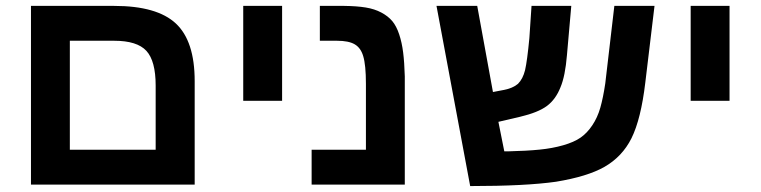

<svg xmlns="http://www.w3.org/2000/svg" viewBox="-20 -626 2579 651"><path d="M640.1 -351.1V0H85V-606H367.2Q512.2 -606 576.2 -546.4Q640.1 -486.8 640.1 -351.1ZM367.2 -487.8H216.8V-118.2H507.8V-335.9Q507.8 -419.4 476.3 -453.6Q444.8 -487.8 367.2 -487.8Z M804.7 -284.2V-606H936.5V-284.2Z M1352.5 -367.2V0H1036.6V-118.2H1220.7V-341.8Q1220.7 -405.8 1211.4 -436Q1203.1 -463.9 1182.6 -475.8Q1162.1 -487.8 1122.6 -487.8H1064.5V-606H1147.5Q1189.9 -605.5 1220 -600.6Q1250 -595.7 1272.9 -583.5Q1295.9 -571.3 1310.1 -554.4Q1324.2 -537.6 1333.5 -509.5Q1342.8 -481.4 1346.9 -448.2Q1351.1 -415 1352.5 -367.2Z M1774.9 -497.1 1782.2 -606H1917L1902.3 -439Q1896.5 -368.2 1880.4 -330.1Q1864.3 -289.1 1834.5 -266.8Q1804.7 -244.6 1743.2 -230L1669.9 -212.9L1689.9 -112.8H1702.1Q1766.1 -114.3 1809.6 -118.7Q1853 -123 1889.6 -133.5Q1926.3 -144 1948.5 -159.4Q1970.7 -174.8 1988.3 -201.2Q2005.9 -227.5 2015.4 -260.7Q2024.9 -293.9 2032.2 -342.8L2063 -606H2199.2L2168 -346.2Q2153.3 -222.2 2121.1 -157.2Q2089.8 -94.7 2029.3 -60.1Q1971.7 -27.3 1865.2 -9.8Q1762.2 4.9 1574.2 4.9L1460 -606H1598.1L1651.4 -314L1687 -320.8Q1718.8 -326.7 1736.3 -341.8Q1752.9 -358.4 1760.3 -388.2Q1767.6 -419.9 1774.9 -497.1Z M2321.8 -284.2V-606H2453.6V-284.2Z"/></svg>

Font: Libra Sans Modern
Style: Bold
Weight: 700
Foundry: Stefan Peev, Context Ltd
Version: Version 1.000